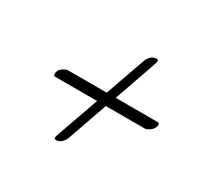

<svg xmlns="http://www.w3.org/2000/svg" viewBox="-101 -684 716 685"><g transform="rotate(30 257.5 -341.5)"><path d="M329 -528Q333 -539 342.5 -548Q352 -557 365 -557Q372 -557 372 -550Q372 -547 370 -541L308 -363H479Q488 -363 488 -356Q488 -341 474.5 -330.5Q461 -320 453 -320H292L234 -155Q230 -144 220.5 -135Q211 -126 198 -126Q191 -126 191 -133Q191 -134 193 -142L256 -320H85Q76 -320 76 -327Q76 -344 89.5 -353.5Q103 -363 111 -363H271Z"/></g></svg>

Font: Discipuli Britannica
Style: Regular
Weight: 400
Designer: Peter Wiegel
Foundry: Peter Wiegel
Version: Version 0.001 2009